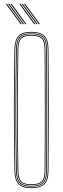

<svg xmlns="http://www.w3.org/2000/svg" viewBox="-20 -970 324 995"><path d="M143 5Q95.8 5 75.8 -16Q55.8 -37 55 -85Q53.5 -169.5 52.8 -246.9Q52 -324.2 52 -399.5Q52 -474.8 52.8 -552.2Q53.5 -629.8 55 -714Q55.8 -762.8 75.8 -783.9Q95.8 -805 143 -805Q187 -805 209 -785.5Q231 -766 231.2 -714Q231.8 -634.2 232.1 -557.4Q232.5 -480.5 232.5 -403.6Q232.5 -326.8 232.1 -247.8Q231.8 -168.8 231.2 -85Q231 -33.8 209 -14.4Q187 5 143 5ZM143 1Q186.2 1 206.6 -17.8Q227 -36.5 227.2 -85Q227.8 -163.8 228.1 -240.4Q228.5 -317 228.5 -394.1Q228.5 -471.2 228.1 -550.6Q227.8 -630 227.2 -714Q227 -763.2 206.6 -782.1Q186.2 -801 143 -801Q98 -801 78.9 -781.2Q59.8 -761.5 59 -714Q57.5 -626.2 56.8 -548.4Q56 -470.5 56 -396.2Q56 -322 56.8 -245.8Q57.5 -169.5 59 -85Q59.8 -38.2 79 -18.6Q98.2 1 143 1ZM143 -3Q99.2 -3 81.5 -21.6Q63.8 -40.2 63 -85Q61.5 -172.2 60.8 -250Q60 -327.8 60 -402.2Q60 -476.8 60.8 -553.2Q61.5 -629.8 63 -714Q63.8 -760 81.5 -778.5Q99.2 -797 143 -797Q184.2 -797 203.6 -779.4Q223 -761.8 223.2 -714Q223.8 -636 224.1 -559.1Q224.5 -482.2 224.5 -404.9Q224.5 -327.5 224.1 -248Q223.8 -168.5 223.2 -85Q223 -38 203.5 -20.5Q184 -3 143 -3ZM143 -7Q183 -7 201 -23.4Q219 -39.8 219.2 -85Q219.8 -162 220.1 -238.6Q220.5 -315.2 220.5 -392.9Q220.5 -470.5 220.1 -550.5Q219.8 -630.5 219.2 -714Q219 -760 201 -776.5Q183 -793 143 -793Q101.2 -793 84.5 -775.6Q67.8 -758.2 67 -713.8Q65.5 -626 64.8 -548.1Q64 -470.2 64 -396.1Q64 -322 64.8 -245.8Q65.5 -169.5 67 -85.2Q67.8 -41.5 84.5 -24.2Q101.2 -7 143 -7ZM143 -11Q102.2 -11 87 -27.5Q71.8 -44 71 -85.2Q69 -201.5 68.4 -302.1Q67.8 -402.8 68.4 -502Q69 -601.2 71 -713.8Q71.8 -755.8 87 -772.4Q102.2 -789 143 -789Q181.8 -789 198.4 -773.5Q215 -758 215.2 -714Q215.8 -637.5 216.1 -560.8Q216.5 -484 216.5 -406Q216.5 -328 216.1 -248Q215.8 -168 215.2 -85Q215 -42 198.4 -26.5Q181.8 -11 143 -11ZM143 -15Q179.8 -15 195.4 -29.2Q211 -43.5 211.2 -85Q211.8 -160 212.1 -237Q212.5 -314 212.5 -392.6Q212.5 -471.2 212.1 -551.6Q211.8 -632 211.2 -714Q211 -756 195.5 -770.5Q180 -785 143 -785Q103.8 -785 89.8 -769.4Q75.8 -753.8 75 -713.8Q73 -597.2 72.4 -496.6Q71.8 -396 72.4 -296.9Q73 -197.8 75 -85.2Q75.8 -46 89.8 -30.5Q103.8 -15 143 -15ZM111 -845 34 -950H40L117 -845ZM87 -845 10 -950H16L93 -845ZM99 -845 22 -950H28L105 -845ZM181 -845 104 -950H110L187 -845ZM157 -845 80 -950H86L163 -845ZM169 -845 92 -950H98L175 -845Z"/></svg>

Font: Big Shoulders Inline Thin
Style: Regular
Weight: 100
Designer: Patric King
Foundry: XO Type Co
Version: Version 2.002